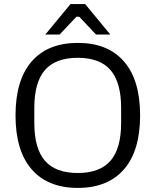

<svg xmlns="http://www.w3.org/2000/svg" viewBox="-20 -910 762 940"><path d="M56 -345Q56 -518 135 -609Q214 -700 361 -700Q508 -700 587 -609Q666 -518 666 -345Q666 -172 587 -81Q508 10 361 10Q214 10 135 -81Q56 -172 56 -345ZM361 -63Q469 -63 521 -123Q573 -183 573 -308V-382Q573 -507 521 -567Q469 -627 361 -627Q252 -627 200 -567Q148 -507 148 -382V-308Q148 -183 200 -123Q252 -63 361 -63ZM325 -890H397L520 -741H450L368 -828H354L272 -741H202Z"/></svg>

Font: Mozilla Text BETA
Style: Regular
Weight: 400
Designer: Studio DRAMA
Foundry: Studio DRAMA
Version: Version 0.100